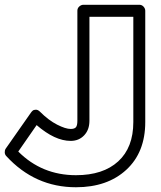

<svg xmlns="http://www.w3.org/2000/svg" viewBox="-84 -746 673 801"><path d="M-60.1 -126 44.9 -275.9Q47.9 -280.3 52.2 -284.2Q56.6 -288.1 65.4 -288.3Q74.2 -288.6 83 -279.8Q118.7 -244.1 154.1 -226.1Q189.5 -208 210.9 -208Q226.1 -208 232.4 -214.8Q238.8 -221.7 238.8 -242.2V-701.2Q238.8 -711.9 246.8 -719Q254.9 -726.1 264.2 -726.1H497.1Q507.8 -726.1 514.9 -718.3Q522 -710.4 522 -701.2V-236.8Q522 -110.4 442.9 -37.6Q363.8 35.2 232.9 35.2Q61.5 35.2 -58.1 -95.2Q-64 -101.6 -64.2 -110.6Q-64.5 -119.6 -60.1 -126ZM-7.8 -113.8Q90.8 -15.1 232.9 -15.1Q346.2 -15.1 409.2 -72.8Q472.2 -130.4 472.2 -236.8V-675.8H289.1V-242.2Q289.1 -204.6 267.1 -181.4Q245.1 -158.2 210.9 -158.2Q145 -158.2 68.8 -224.1Z"/></svg>

Font: Trueno Black Outline
Style: Regular
Weight: 900
Width: 6
Designer: Julieta Ulanovsky
Foundry: Julieta Ulanovsky
Version: Version 3.001b | FøM Fix